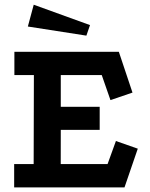

<svg xmlns="http://www.w3.org/2000/svg" viewBox="-20 -814 650 834"><path d="M42.5 -589H496.2L555.5 -411.8L459.8 -379.2L422 -487.8H244V-350.2H413V-249.8H244L243.8 -101.2H447.2L483.5 -201.5L578.5 -168.2L520.8 0H41.5V-101.2H126.2L127.2 -487.8H42.5ZM126.5 -793.5 371 -705 355.2 -659.2 101 -698.8Z"/></svg>

Font: Podkova VF Beta
Style: Regular
Weight: 400
Designer: Ilya Yudin
Foundry: Cyreal (www.cyreal.org)
Version: Version 2.100